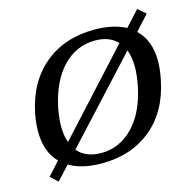

<svg xmlns="http://www.w3.org/2000/svg" viewBox="-86 -598 712 717"><g transform="rotate(-15 270.0 -239.5)"><path d="M530 -305Q530 -275 522 -235Q499 -118 421.5 -54Q344 10 229 10Q153 10 104 -19L55 34L27 8L73 -43Q29 -87 29 -166Q29 -200 36 -235Q60 -352 137.5 -416Q215 -480 330 -480Q402 -480 451 -454L505 -513L535 -487L483 -430Q530 -386 530 -305ZM127 -100 408 -407Q378 -440 322 -440Q250 -440 198 -386.5Q146 -333 125 -235Q117 -193 117 -163Q117 -126 127 -100ZM441 -306Q441 -343 430 -373L146 -65Q178 -28 237 -28Q308 -28 360.5 -82Q413 -136 433 -235Q441 -277 441 -306Z"/></g></svg>

Font: Taviraj
Style: Italic
Weight: 400
Italic angle: -12°
Designer: Katatrad Team
Foundry: CadsonDemak
Version: Version 1.001